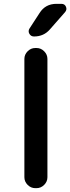

<svg xmlns="http://www.w3.org/2000/svg" viewBox="-20 -980 366 1000"><path d="M274 -960H300Q317 -960 323.5 -945Q330 -930 319 -917L240 -827Q208 -790 157 -790Q141 -790 133 -804Q125 -818 134 -832L186 -912Q216 -960 274 -960ZM164 0Q141 0 124 -17Q107 -34 107 -57V-673Q107 -696 124 -713Q141 -730 164 -730H170Q193 -730 210 -713Q227 -696 227 -673V-57Q227 -34 210 -17Q193 0 170 0Z"/></svg>

Font: Rounded Mplus 1c Medium
Style: Regular
Weight: 500
Version: Version 1.059.20150529